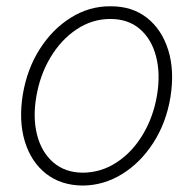

<svg xmlns="http://www.w3.org/2000/svg" viewBox="-20 -573 609 605"><path d="M240.7 11.7Q172.4 11.2 125.2 -25.6Q78.1 -62.5 58.3 -127.2Q38.6 -191.9 51.8 -274.9Q65.4 -356 105.5 -418.7Q145.5 -481.4 203.6 -517.6Q261.7 -553.7 327.6 -553.2Q396.5 -553.7 443.4 -516.6Q490.2 -479.5 510.3 -414.8Q530.3 -350.1 517.1 -267.1Q503.9 -186.5 463.4 -123.5Q422.9 -60.5 365 -24.7Q307.1 11.2 240.7 11.7ZM240.7 -28.8Q299.3 -29.3 348.4 -61.8Q397.5 -94.2 430.7 -150.1Q463.9 -206.1 475.1 -274.9Q485.8 -341.3 471.7 -395.5Q457.5 -449.7 420.9 -481.4Q384.3 -513.2 327.6 -513.2Q270 -513.2 220.9 -480.2Q171.9 -447.3 138.7 -391.6Q105.5 -335.9 94.2 -267.1Q83 -200.7 97.2 -146.7Q111.3 -92.8 148.2 -61Q185.1 -29.3 240.7 -28.8Z"/></svg>

Font: Inter Tight ExtraLight
Style: Italic
Weight: 250
Italic angle: -9.39999°
Designer: Rasmus Andersson
Foundry: rsms
Version: Version 3.004